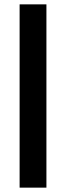

<svg xmlns="http://www.w3.org/2000/svg" viewBox="-20 -861 302 881"><path d="M70 0V-841H193V0Z"/></svg>

Font: Matangi Light
Style: Regular
Weight: 300
Designer: Prashant Pant
Foundry: The Graphic Ant
Version: Version 3.002